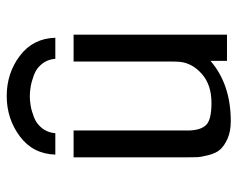

<svg xmlns="http://www.w3.org/2000/svg" viewBox="-86 -592 690 557"><g transform="rotate(-90 258.5 -314.0)"><path d="M427 -498H366Q364 -521 351 -537Q338 -553 319 -560Q300 -567 285 -569.5Q270 -572 257 -572Q244 -572 229.5 -569.5Q215 -567 196.5 -560Q178 -553 165 -537Q152 -521 150 -498H88Q90 -563 141 -601Q192 -639 258 -639Q324 -639 374.5 -601Q425 -563 427 -498ZM80 -122V-445H158V-110Q159 -75 174.5 -60Q190 -45 238 -45Q290 -45 321.5 -72.5Q353 -100 357 -136Q358 -146 358 -165V-445H436V0H360V-48Q292 11 185 11Q155 11 134 1.5Q113 -8 102.5 -20Q92 -32 86.5 -53.5Q81 -75 80.5 -87.5Q80 -100 80 -122Z"/></g></svg>

Font: CMU Sans Serif
Style: Medium
Weight: 500
Version: Version 0.7.0